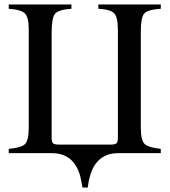

<svg xmlns="http://www.w3.org/2000/svg" viewBox="-20 -682 755 855"><path d="M696 0H507Q410 0 381 101Q374 124 371 151V153H347V151Q347 150 343 129.5Q339 109 337 101Q308 0 211 0H19V-19Q75 -24 91.5 -40.5Q108 -57 108 -114V-551Q108 -604 91.5 -621.5Q75 -639 19 -643V-662H298V-643Q240 -639 225 -620.5Q210 -602 210 -538V-68Q210 -49 216.5 -43.5Q223 -38 245 -38H470Q492 -38 498.5 -43.5Q505 -49 505 -69V-549Q505 -604 489 -622Q473 -640 418 -643V-662H696V-643Q637 -639 622 -621.5Q607 -604 607 -540V-114Q607 -57 624 -41Q641 -25 696 -19Z"/></svg>

Font: STIX Math
Style: Regular
Weight: 400
Designer: MicroPress Inc., with final additions and corrections provided by Coen Hoffman, Elsevier (retired)
Version: Version 1.1.1